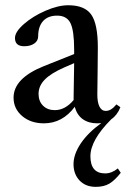

<svg xmlns="http://www.w3.org/2000/svg" viewBox="-20 -459 486 732"><path d="M147.5 11.2Q97.2 11.2 64.5 -16.6Q31.7 -44.4 31.7 -86.9Q31.7 -160.6 147.5 -207L262.7 -252.9V-269Q262.7 -342.8 248.5 -371.1Q234.4 -399.4 197.8 -399.4Q163.1 -399.4 144.3 -378.7Q125.5 -357.9 125.5 -320.3Q125.5 -303.7 110.8 -293.2Q96.2 -282.7 72.3 -282.7Q37.1 -282.7 37.1 -314Q37.1 -337.4 71 -367.2Q105 -397 153.3 -418Q201.7 -439 240.2 -439Q302.7 -439 327.9 -403.3Q353 -367.7 353 -277.8Q353 -244.1 352.1 -182.6Q351.1 -121.1 351.1 -101.6Q350.6 -70.3 358.9 -53.2Q367.2 -36.1 383.3 -36.1Q403.8 -36.1 423.8 -61L439 -50.3Q427.2 -20 404.3 -4.4Q324.7 75.2 324.7 136.7Q324.7 202.1 380.9 202.1Q406.2 202.1 429.2 183.1L440.4 199.7Q417.5 229 396.7 241.2Q376 253.4 345.2 253.4Q306.2 253.4 283.2 229Q260.3 204.6 260.3 167Q260.3 129.4 287.8 88.1Q315.4 46.9 366.2 10.3Q355.5 11.2 350.6 11.2Q317.9 11.2 295.7 -4.6Q273.4 -20.5 265.1 -51.8Q217.8 11.2 147.5 11.2ZM127 -101.1Q127 -73.2 144 -56.2Q161.1 -39.1 189 -39.1Q228.5 -39.1 260.7 -77.6V-90.8Q260.7 -111.8 261.7 -154.3Q262.7 -196.8 262.7 -218.3L224.6 -201.7Q174.3 -179.7 150.6 -155.5Q127 -131.3 127 -101.1Z"/></svg>

Font: Elstob 14pt Medium
Style: Regular
Weight: 500
Designer: Peter S. Baker
Version: Version 1.015